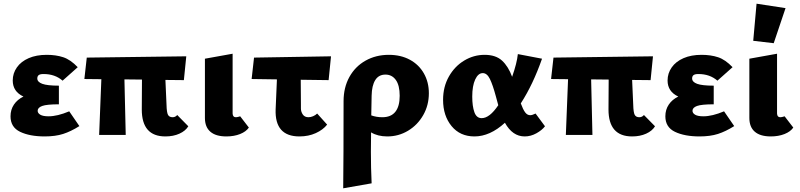

<svg xmlns="http://www.w3.org/2000/svg" viewBox="-20 -731 4331 1040"><path d="M410 -48Q364 -19 322 -5.5Q280 8 222 8Q141 8 89 -17Q37 -42 37 -101Q37 -137 55.5 -164.5Q74 -192 107 -208Q49 -235 49 -295Q49 -334 71.5 -366Q94 -398 135.5 -416Q177 -434 233 -434Q283 -434 322.5 -421Q362 -408 401 -367L319 -294Q278 -330 216 -330Q197 -330 189.5 -324Q182 -318 182 -306Q182 -287 209 -277Q236 -267 299 -267V-166Q233 -166 208.5 -157Q184 -148 184 -131Q184 -118 198.5 -109.5Q213 -101 243 -101Q291 -101 355 -128Z M1000 -47Q985 -22 952 -7Q919 8 876 8Q748 8 748 -138L749 -300L654 -301L661 0H517L529 -302L437 -303L450 -419L989 -426L976 -297L876 -298L882 -163Q883 -122 890 -109Q897 -96 915 -96Q930 -96 940 -108Z M1090 -92V-413L1240 -440V-116Q1241 -96 1257 -96Q1263 -96 1270.5 -98Q1278 -100 1281 -101L1328 -40Q1313 -18 1280.5 -5Q1248 8 1206 8Q1149 8 1119.5 -17.5Q1090 -43 1090 -92Z M1760 -297 1609 -299 1610 -163Q1610 -161 1610 -143.5Q1610 -126 1620 -111Q1630 -96 1651 -96Q1663 -96 1676 -101.5Q1689 -107 1698 -116L1752 -56Q1730 -28 1690.5 -10Q1651 8 1602 8Q1468 8 1473 -138L1480 -301L1343 -303L1356 -419L1773 -426Z M2303 -226Q2303 -161 2272.5 -107.5Q2242 -54 2190.5 -23Q2139 8 2078 8Q2026 8 1990 -14L1989 91Q1989 177 1993 262L1839 289Q1841 123 1841 -183Q1841 -257 1872.5 -314Q1904 -371 1960 -402.5Q2016 -434 2086 -434Q2151 -434 2200 -407.5Q2249 -381 2276 -333.5Q2303 -286 2303 -226ZM2145 -212Q2145 -269 2124 -298Q2103 -327 2068 -327Q2031 -327 2012.5 -297Q1994 -267 1993 -213L1991 -106Q2019 -96 2051 -96Q2098 -96 2121.5 -125.5Q2145 -155 2145 -212Z M2932 -47Q2916 -26 2885.5 -9Q2855 8 2822 8Q2756 8 2715 -66Q2634 8 2550 8Q2472 8 2426 -48Q2380 -104 2380 -190Q2380 -261 2411.5 -316.5Q2443 -372 2494.5 -403Q2546 -434 2605 -434Q2665 -434 2699 -403Q2733 -372 2754 -315Q2780 -389 2785 -438L2916 -413Q2867 -273 2801 -171Q2813 -138 2824.5 -122.5Q2836 -107 2852 -107Q2863 -107 2881 -116ZM2679 -161 2666 -209Q2649 -272 2633.5 -303.5Q2618 -335 2595 -335Q2570 -335 2554 -300.5Q2538 -266 2538 -208Q2538 -156 2549.5 -123.5Q2561 -91 2589 -91Q2632 -91 2679 -161Z M3528 -47Q3513 -22 3480 -7Q3447 8 3404 8Q3276 8 3276 -138L3277 -300L3182 -301L3189 0H3045L3057 -302L2965 -303L2978 -419L3517 -426L3504 -297L3404 -298L3410 -163Q3411 -122 3418 -109Q3425 -96 3443 -96Q3458 -96 3468 -108Z M3957 -48Q3911 -19 3869 -5.5Q3827 8 3769 8Q3688 8 3636 -17Q3584 -42 3584 -101Q3584 -137 3602.5 -164.5Q3621 -192 3654 -208Q3596 -235 3596 -295Q3596 -334 3618.5 -366Q3641 -398 3682.5 -416Q3724 -434 3780 -434Q3830 -434 3869.5 -421Q3909 -408 3948 -367L3866 -294Q3825 -330 3763 -330Q3744 -330 3736.5 -324Q3729 -318 3729 -306Q3729 -287 3756 -277Q3783 -267 3846 -267V-166Q3780 -166 3755.5 -157Q3731 -148 3731 -131Q3731 -118 3745.5 -109.5Q3760 -101 3790 -101Q3838 -101 3902 -128Z M4039 -92V-413L4189 -440V-116Q4190 -96 4206 -96Q4212 -96 4219.5 -98Q4227 -100 4230 -101L4277 -40Q4262 -18 4229.5 -5Q4197 8 4155 8Q4098 8 4068.5 -17.5Q4039 -43 4039 -92ZM4060 -510 4078 -711 4235 -687 4171 -497Z"/></svg>

Font: Ysabeau Ultrabold
Style: Regular
Weight: 800
Designer: Christian Thalmann (Catharsis Fonts)
Version: Version 0.003